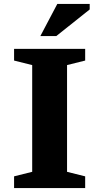

<svg xmlns="http://www.w3.org/2000/svg" viewBox="-20 -955 504 975"><path d="M412.5 -59.5V0H51.5V-59.5L143.5 -82.5V-624.5L51.5 -647.5V-707H412.5V-647.5L320.5 -624.5V-82.5ZM185 -772 271 -935H435.5V-907L266 -772Z"/></svg>

Font: Newsreader Caption SemiBold
Style: Regular
Weight: 600
Designer: Hugues Gentile
Foundry: Production Type
Version: Version 1.001